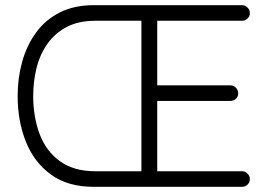

<svg xmlns="http://www.w3.org/2000/svg" viewBox="-20 -720 1030 740"><path d="M913 -60Q925 -60 934 -51Q943 -42 943 -30Q943 -17 934 -8.5Q925 0 913 0H340Q241 0 176 -47.5Q111 -95 79.5 -174.5Q48 -254 48 -350Q48 -419 65.5 -482Q83 -545 119 -594.5Q155 -644 210.5 -672Q266 -700 340 -700H913Q925 -700 934 -691Q943 -682 943 -670Q943 -657 934 -648.5Q925 -640 913 -640H579L586 -648V-379L578 -391H868Q880 -391 889 -382Q898 -373 898 -360Q898 -347 889 -339Q880 -331 868 -331H578L586 -340V-53L580 -60ZM534 -60 525 -49V-649L531 -640H348Q284 -640 239 -617Q194 -594 164.5 -553.5Q135 -513 121.5 -460.5Q108 -408 108 -350Q108 -270 132.5 -204Q157 -138 210.5 -99Q264 -60 348 -60Z"/></svg>

Font: Quicksand Light
Style: Regular
Weight: 400
Version: Version 3.004